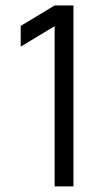

<svg xmlns="http://www.w3.org/2000/svg" viewBox="-20 -668 391 688"><path d="M243.2 0H175.8V-574.2L54.2 -501V-575.2L175.8 -648.4H243.2Z"/></svg>

Font: Potro Sans Bangla
Style: Regular
Weight: 400
Designer: Jayed Ahsan Saad
Foundry: Codepotro
Version: Potro Sans Bangla;Version 0.996;CodepotroFonts;